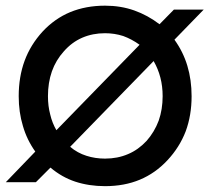

<svg xmlns="http://www.w3.org/2000/svg" viewBox="-23 -633 728 667"><path d="M341.8 13.7Q409.2 13.7 462.9 -8.8Q516.6 -31.2 558.6 -76.2Q600.6 -121.1 622.1 -176.8Q642.6 -232.4 642.6 -298.8Q642.6 -355.5 627.9 -404.3Q613.3 -453.1 583 -495.1Q617.2 -530.3 684.6 -599.6Q659.2 -599.6 581.1 -599.6Q568.4 -586.9 531.2 -548.8Q490.2 -580.1 443.4 -596.7Q396.5 -613.3 341.8 -613.3Q275.4 -613.3 220.7 -590.8Q167 -568.4 125 -523.4Q83 -477.5 62.5 -421.9Q42 -366.2 42 -298.8Q42 -243.2 56.6 -195.3Q70.3 -147.5 99.6 -106.4Q65.4 -70.3 -2.9 0Q23.4 0 101.6 0Q114.3 -12.7 152.3 -50.8Q191.4 -17.6 238.3 -2Q286.1 13.7 341.8 13.7ZM341.8 -82Q307.6 -82 277.3 -91.8Q246.1 -101.6 220.7 -123Q317.4 -222.7 510.7 -420.9Q526.4 -393.6 534.2 -363.3Q542 -333 542 -298.8Q542 -252.9 528.3 -213.9Q513.7 -174.8 486.3 -143.6Q457 -112.3 421.9 -97.7Q385.7 -82 341.8 -82ZM143.6 -298.8Q143.6 -345.7 157.2 -384.8Q170.9 -423.8 199.2 -455.1Q226.6 -486.3 262.7 -502Q298.8 -517.6 341.8 -517.6Q375 -517.6 405.3 -507.8Q434.6 -497.1 461.9 -477.5Q365.2 -378.9 172.9 -180.7Q158.2 -206.1 151.4 -235.4Q143.6 -264.6 143.6 -298.8Z"/></svg>

Font: TextaAlt
Style: Bold
Weight: 400
Designer: Daniel Hernandez & Miguel Hernandez
Version: Version 1.005;com.myfonts.easy.latinotype.texta.alt-bold.wfk